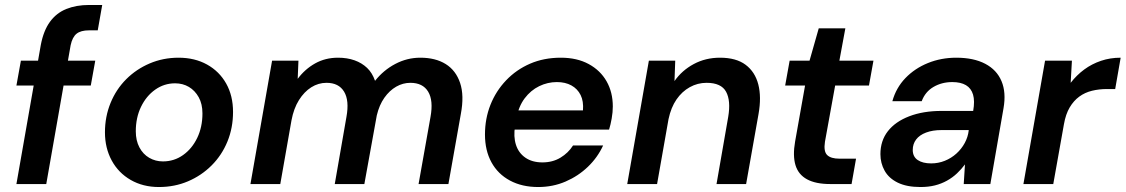

<svg xmlns="http://www.w3.org/2000/svg" viewBox="-20 -740 4526 772"><path d="M46 0 144 -559Q155 -617 181 -652.5Q207 -688 247 -704Q287 -720 338 -720H391L373 -618H338Q305 -618 288 -604.5Q271 -591 264 -558L166 0ZM46 -396 64 -496H363L345 -396Z M619 12Q555 12 505.5 -16.5Q456 -45 429 -95Q402 -145 402 -208Q402 -271 424.5 -326Q447 -381 487.5 -421.5Q528 -462 582 -485Q636 -508 698 -508Q763 -508 812.5 -480.5Q862 -453 889.5 -404Q917 -355 917 -290Q917 -226 894.5 -171Q872 -116 831 -75Q790 -34 736 -11Q682 12 619 12ZM635 -91Q680 -91 716 -116.5Q752 -142 773 -185.5Q794 -229 794 -284Q794 -322 779 -349Q764 -376 739.5 -390.5Q715 -405 684 -405Q640 -405 604 -379.5Q568 -354 547 -310.5Q526 -267 526 -212Q526 -175 540.5 -147.5Q555 -120 580 -105.5Q605 -91 635 -91Z M987 0 1074 -496H1180L1177 -423Q1206 -462 1247 -485Q1288 -508 1339 -508Q1376 -508 1405.5 -497.5Q1435 -487 1456 -467Q1477 -447 1488 -415Q1522 -458 1569.5 -483Q1617 -508 1670 -508Q1731 -508 1772 -482.5Q1813 -457 1830 -406.5Q1847 -356 1833 -282L1783 0H1663L1711 -270Q1723 -336 1701.5 -371.5Q1680 -407 1630 -407Q1600 -407 1573 -391.5Q1546 -376 1525.5 -347Q1505 -318 1495 -276L1445 0H1326L1373 -270Q1385 -336 1363.5 -371.5Q1342 -407 1293 -407Q1260 -407 1231.5 -389Q1203 -371 1182 -337.5Q1161 -304 1152 -256L1107 0Z M2144 12Q2079 12 2030.5 -14Q1982 -40 1956 -87.5Q1930 -135 1930 -199Q1930 -263 1952 -318.5Q1974 -374 2015 -417Q2056 -460 2111.5 -484Q2167 -508 2235 -508Q2300 -508 2347 -482.5Q2394 -457 2419 -413Q2444 -369 2444 -312Q2444 -289 2439.5 -263.5Q2435 -238 2429 -219H2017L2031 -296H2324Q2327 -333 2314.5 -358Q2302 -383 2277.5 -396.5Q2253 -410 2219 -410Q2182 -410 2148 -393.5Q2114 -377 2089.5 -344.5Q2065 -312 2056 -262L2051 -233Q2044 -191 2054.5 -158Q2065 -125 2092.5 -106Q2120 -87 2161 -87Q2202 -87 2233.5 -106Q2265 -125 2284 -155H2405Q2383 -107 2344 -69.5Q2305 -32 2254 -10Q2203 12 2144 12Z M2502 0 2589 -496H2695L2692 -414Q2722 -457 2769.5 -482.5Q2817 -508 2875 -508Q2940 -508 2978 -479.5Q3016 -451 3029 -400.5Q3042 -350 3030 -282L2980 0H2861L2908 -270Q2919 -335 2899.5 -371Q2880 -407 2821 -407Q2785 -407 2753.5 -389.5Q2722 -372 2700 -340Q2678 -308 2668 -261L2622 0Z M3318 0Q3260 0 3225 -19Q3190 -38 3178.5 -76Q3167 -114 3177 -171L3217 -396H3137L3155 -496H3235L3272 -626H3379L3355 -496H3492L3474 -396H3338L3297 -170Q3291 -131 3306 -116.5Q3321 -102 3355 -102H3422L3404 0Z M3681 12Q3626 12 3590 -5.5Q3554 -23 3537 -53.5Q3520 -84 3520 -120Q3520 -174 3550 -212.5Q3580 -251 3636 -272.5Q3692 -294 3766 -294H3893Q3900 -334 3892.5 -359.5Q3885 -385 3864 -397.5Q3843 -410 3809 -410Q3767 -410 3733.5 -390.5Q3700 -371 3686 -333H3568Q3583 -387 3620.5 -426Q3658 -465 3711 -486.5Q3764 -508 3825 -508Q3895 -508 3941.5 -483.5Q3988 -459 4007 -413.5Q4026 -368 4015 -305L3962 0H3855L3860 -79Q3846 -60 3828 -43Q3810 -26 3787.5 -13.5Q3765 -1 3739 5.5Q3713 12 3681 12ZM3724 -83Q3753 -83 3779 -93.5Q3805 -104 3825.5 -122.5Q3846 -141 3859 -165Q3872 -189 3875 -215V-217H3765Q3730 -217 3703.5 -207Q3677 -197 3663.5 -179Q3650 -161 3650 -137Q3650 -110 3670 -96.5Q3690 -83 3724 -83Z M4095 0 4182 -496H4290L4285 -407Q4309 -438 4339.5 -460.5Q4370 -483 4407 -495.5Q4444 -508 4486 -508L4464 -382H4431Q4399 -382 4370.5 -375Q4342 -368 4319.5 -351.5Q4297 -335 4281 -308Q4265 -281 4258 -241L4215 0Z"/></svg>

Font: DM Sans 24pt SemiBold
Style: Italic
Weight: 600
Italic angle: -10°
Designer: Colophon Foundry, Jonny Pinhorn
Foundry: Colophon Foundry
Version: Version 4.004;gftools[0.9.30]